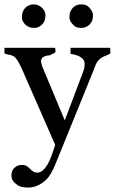

<svg xmlns="http://www.w3.org/2000/svg" viewBox="-20 -655 528 868"><path d="M478.5 -429.7 479 -414.1Q470.7 -407.2 460.7 -404.1Q450.7 -400.9 440.4 -395Q416.5 -380.9 406.2 -345.2L232.9 81.5Q211.4 135.3 190.4 155.8Q151.9 192.9 106.9 192.9Q74.2 192.9 58.6 181.6Q31.7 162.6 31.7 139.2Q31.7 115.7 45.7 103.3Q59.6 90.8 76.7 90.8Q93.8 90.8 101.6 96.2Q109.4 101.6 115.7 108.4Q132.3 125.5 147.2 125.5Q162.1 125.5 174.1 114.7Q186 104 196.3 86.4Q210.4 61.5 229.5 0L77.1 -347.7Q57.1 -392.6 39.6 -401.9Q31.2 -406.2 22 -407.2Q12.7 -408.2 0 -413.6V-439H229L231.4 -423.3Q231.4 -416.5 212.9 -409.2Q209 -407.2 206.1 -405.3Q165.5 -402.3 165.5 -378.9Q165.5 -373.5 167.5 -366.9Q169.4 -360.4 171.9 -352.1L272.9 -110.8L355.5 -329.6Q362.8 -348.6 362.8 -366.7Q362.8 -401.4 299.3 -411.6Q298.8 -414.1 298.8 -417V-434.1Q298.8 -437.5 299.3 -439H478.5ZM169.9 -619.6Q185.5 -604 185.5 -587.4Q185.5 -570.8 181.4 -561Q177.2 -551.3 169.9 -543.9Q153.8 -528.8 137.5 -528.8Q121.1 -528.8 111.3 -533Q101.6 -537.1 94.2 -543.9Q79.1 -559.6 79.1 -576.2Q79.1 -592.8 83.3 -602.5Q87.4 -612.3 94.5 -619.6Q101.6 -627 111.3 -631.1Q121.1 -635.3 132.1 -635.3Q143.1 -635.3 152.8 -631.1Q162.6 -627 169.9 -619.6ZM346.7 -635.3Q369.1 -635.3 380.4 -624Q400.4 -604 400.4 -587.4Q400.4 -570.8 396.2 -561Q392.1 -551.3 384.8 -543.9Q368.7 -528.8 346.7 -528.8Q324.7 -528.8 313.5 -540Q293.9 -559.6 293.9 -576.2Q293.9 -592.8 298.1 -602.5Q302.2 -612.3 309.1 -619.6Q324.2 -635.3 346.7 -635.3Z"/></svg>

Font: RadleyRegular
Style: Regular
Weight: 400
Designer: vernon adams
Foundry: vernon adams
Version: Version 1.000;PS 001.001;hotconv 1.0.56